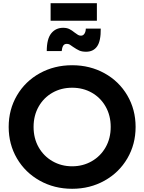

<svg xmlns="http://www.w3.org/2000/svg" viewBox="-20 -1163 898 1195"><path d="M34 -373Q34 -481 85.5 -569Q137 -657 227.5 -707Q318 -757 429 -757Q540 -757 630.5 -707Q721 -657 772.5 -569Q824 -481 824 -373Q824 -265 772.5 -177Q721 -89 630.5 -38.5Q540 12 429 12Q318 12 227.5 -38.5Q137 -89 85.5 -177Q34 -265 34 -373ZM429 -128Q496 -128 551 -159.5Q606 -191 637.5 -246.5Q669 -302 669 -373Q669 -444 637.5 -499.5Q606 -555 551.5 -586Q497 -617 429 -617Q361 -617 306.5 -586Q252 -555 220.5 -499.5Q189 -444 189 -373Q189 -302 220.5 -246.5Q252 -191 307 -159.5Q362 -128 429 -128ZM435 -871Q422 -881 414 -885.5Q406 -890 396 -890Q380 -890 373 -878Q366 -866 364 -845H271Q271 -921 299 -955.5Q327 -990 373 -990Q396 -990 412 -982Q428 -974 445 -960Q458 -950 466 -945.5Q474 -941 484 -941Q498 -941 506 -954Q514 -967 514 -985H607Q608 -908 584.5 -874.5Q561 -841 516 -841Q490 -841 473.5 -848.5Q457 -856 435 -871ZM295 -1143H583V-1034H295Z"/></svg>

Font: BLUETTI 2.0
Style: Bold
Weight: 700
Designer: Stijn de Vries
Foundry: tokotype
Version: Version 2.005;October 31, 2023;FontCreator 14.0.0.2814 64-bi